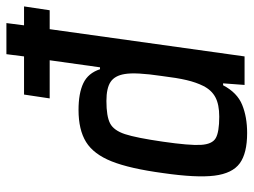

<svg xmlns="http://www.w3.org/2000/svg" viewBox="-116 -667 791 599"><g transform="rotate(-90 279.5 -367.5)"><path d="M547 -608H488L403 0H314L319 -67H313Q290 -23 252 -7.5Q214 8 164 8Q101 8 69.5 -15Q38 -38 31 -94Q24 -150 39 -254Q53 -358 75.5 -414.5Q98 -471 136 -494.5Q174 -518 236 -518Q288 -518 319.5 -503Q351 -488 363 -451H369L391 -608H272L284 -688H403L410 -743H507L500 -688H559ZM342 -259Q354 -340 348 -374Q343 -405 323.5 -418Q304 -431 264 -431Q216 -431 194 -419.5Q172 -408 160.5 -373Q149 -338 137 -255Q125 -172 127 -136.5Q129 -101 148 -90Q167 -79 215 -79Q253 -79 275.5 -91Q298 -103 311 -129Q322 -151 329 -180.5Q336 -210 342 -259Z"/></g></svg>

Font: Assailand Medium
Style: Italic
Weight: 500
Italic angle: -8°
Designer: Hector Gatti with collaboration of the Omnibus-Type team
Foundry: Omnibus-Type
Version: Version 0.072;October 19, 2019;FontCreator 12.0.0.2547 64-bi